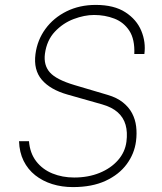

<svg xmlns="http://www.w3.org/2000/svg" viewBox="-20 -752 660 782"><path d="M277 10Q232 10 192.8 -2.2Q153.5 -14.5 123.5 -38.2Q93.5 -62 76.2 -96.8Q59 -131.5 57.5 -177H98Q102 -128 127.5 -95Q153 -62 193.5 -45.5Q234 -29 282 -29Q339.5 -29 385.5 -47.8Q431.5 -66.5 460.5 -99.5Q489.5 -132.5 495 -175Q500 -213.5 491.5 -243.5Q483 -273.5 459.5 -294.5Q436 -315.5 395.5 -327L254.5 -367Q184.5 -387 150.2 -427.2Q116 -467.5 124.5 -532Q132 -589 165 -634.2Q198 -679.5 251 -705.8Q304 -732 370 -732Q444.5 -732 490.5 -702.2Q536.5 -672.5 555.5 -626.5Q574.5 -580.5 568 -532H527Q529.5 -592 506.8 -626.8Q484 -661.5 445.8 -676.2Q407.5 -691 363 -691Q324 -691 280.2 -674.5Q236.5 -658 203.5 -623Q170.5 -588 163 -533Q157 -486.5 183.2 -457Q209.5 -427.5 283.5 -405.5L418.5 -365.5Q456 -354.5 480.2 -335.2Q504.5 -316 517.8 -291Q531 -266 534.5 -237Q538 -208 534 -177Q527.5 -126 496.2 -83.5Q465 -41 410 -15.5Q355 10 277 10Z"/></svg>

Font: Public Sans Thin Thin
Style: Italic
Weight: 250
Italic angle: -8°
Version: Version 2.001